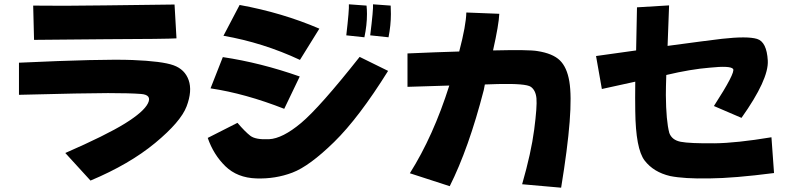

<svg xmlns="http://www.w3.org/2000/svg" viewBox="-20 -816 3649 891"><path d="M68 -525Q457 -543 595 -537.5Q733 -532 785.5 -513Q838 -494 855.5 -444Q873 -394 846 -322.5Q819 -251 700 -152.5Q581 -54 400 22L283 -106Q473 -189 560 -243Q647 -297 666.5 -336.5Q686 -376 634 -380Q582 -384 481 -384Q380 -384 68 -376ZM134 -790Q259 -788 468.5 -791Q678 -794 790 -795L799 -638Q755 -635 467 -634Q251 -632 138 -631Z M1014 -551Q1189 -525 1371 -461L1299 -311Q1118 -382 957 -406ZM1092 -793Q1290 -757 1462 -683L1372 -538Q1201 -618 1017 -650ZM1649 -552 1781 -487Q1645 -269 1530.5 -157Q1416 -45 1337 -15Q1258 15 1169.5 12Q1081 9 1026 -44.5Q971 -98 944 -176L1082 -246Q1117 -205 1141.5 -186Q1166 -167 1228.5 -170Q1291 -173 1377.5 -245.5Q1464 -318 1649 -552ZM1711 -796 1793 -790Q1794 -771 1794 -751Q1794 -699 1783 -643L1698 -652Q1713 -773 1711 -796ZM1599 -796 1681 -790Q1683 -771 1683 -751Q1683 -699 1671 -643L1587 -652Q1601 -773 1599 -796Z M2230 -424Q2227 -412 2225 -398Q2155 -127 2067 48L1882 -12Q1991 -185 2065 -419L1871 -413V-568Q2006 -574 2111 -577Q2143 -699 2144 -758L2297 -752Q2295 -702 2268 -582Q2436 -586 2474 -579Q2545 -568 2578 -536Q2611 -504 2622 -438.5Q2633 -373 2623.5 -250.5Q2614 -128 2584 55L2403 39Q2445 -107 2459 -214.5Q2473 -322 2469.5 -359.5Q2466 -397 2443.5 -413Q2421 -429 2291 -426Q2264 -425 2230 -424Z M2932 -582Q2934 -661 2936 -782L3085 -791Q3080 -674 3078 -603Q3263 -628 3331 -636Q3448 -649 3493 -635.5Q3538 -622 3543 -535Q3548 -448 3421 -269L3293 -324Q3394 -480 3382 -496Q3370 -512 3274 -502Q3186 -495 3072 -468Q3070 -410 3070 -375Q3071 -255 3086 -199Q3098 -166 3139 -158Q3180 -150 3296 -151Q3397 -152 3560 -179L3572 -13Q3386 11 3271 12Q3155 14 3090 1Q3013 -17 2971.5 -71Q2930 -125 2928 -301Q2927 -356 2928 -437Q2857 -422 2773 -403L2746 -556Q2847 -570 2932 -582Z"/></svg>

Font: KN Bobohei
Style: Bold
Weight: 700
Designer: Kingnam Type Foundry
Version: Version 1.710;March 18, 2023